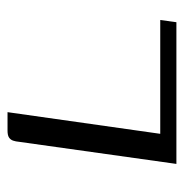

<svg xmlns="http://www.w3.org/2000/svg" viewBox="-9 -492 500 523"><g transform="rotate(-90 241.5 -230.0)"><path d="M198 -460 139 -44H449L443 0H57L117 -427Q118 -438 120.5 -445Q123 -452 129 -456Q135 -460 148 -460Z"/></g></svg>

Font: Genos
Style: Italic
Weight: 400
Italic angle: -8°
Version: Version 1.010